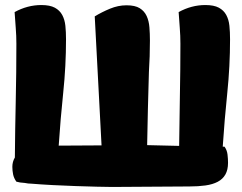

<svg xmlns="http://www.w3.org/2000/svg" viewBox="-20 -730 962 762"><path d="M38 -682Q89 -710 144 -710Q178 -710 197.5 -699.5Q217 -689 227 -670.5Q237 -652 239.5 -627.5Q242 -603 242 -574Q242 -468 231 -363Q220 -258 213 -152Q256 -152 298 -152.5Q340 -153 383 -153L356 -665Q384 -682 416.5 -695.5Q449 -709 482 -709Q516 -709 534.5 -697.5Q553 -686 562 -666.5Q571 -647 573 -621.5Q575 -596 575 -569Q575 -537 574 -506.5Q573 -476 571 -444Q569 -371 567 -298.5Q565 -226 564 -154Q596 -153 627.5 -152.5Q659 -152 691 -151Q692 -253 694 -353.5Q696 -454 696 -556Q696 -588 693.5 -619Q691 -650 689 -682Q740 -710 795 -710Q829 -710 848.5 -699.5Q868 -689 878 -670.5Q888 -652 890.5 -627.5Q893 -603 893 -574Q893 -467 882 -361Q871 -255 864 -148H871Q881 -134 883 -116.5Q885 -99 885 -84Q885 -56 874.5 -37.5Q864 -19 844 -8.5Q824 2 795.5 6Q767 10 732 10Q655 10 578.5 11Q502 12 425 12Q405 12 366 11Q327 10 281 8.5Q235 7 188 4.5Q141 2 105 -1Q92 -1 78 -4Q58 -5 45 -9Q35 -23 32 -38Q29 -53 29 -68Q29 -88 39 -105Q40 -218 42.5 -330Q45 -442 45 -556Q45 -588 42.5 -619Q40 -650 38 -682Z"/></svg>

Font: Chela One Cyrilic
Style: Regular
Weight: 400
Designer: Miguel Hernandez
Foundry: LatinoType
Version: Version 1.001